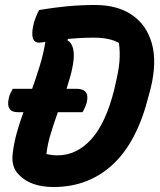

<svg xmlns="http://www.w3.org/2000/svg" viewBox="-20 -740 640 770"><path d="M31 -384H109Q125 -429 139.5 -476Q154 -523 162 -572Q143 -569 137 -569Q96 -569 116 -649Q121 -665 126 -677Q131 -689 137 -700Q198 -710 251.5 -715Q305 -720 361 -720Q451 -720 509.5 -680Q568 -640 589 -565.5Q610 -491 584 -385L576 -355Q530 -171 432.5 -80.5Q335 10 195 10Q103 10 56 -39Q24 -70 31 -125Q36 -167 47.5 -208Q59 -249 74 -290H52Q3 -290 15 -345Q17 -355 21 -364Q25 -373 31 -384ZM166 -122Q177 -120 187.5 -118.5Q198 -117 211 -117Q287 -117 345.5 -181Q404 -245 438 -380L441 -394Q456 -455 459 -493Q462 -531 457 -568Q419 -589 356 -589Q327 -589 301 -587.5Q275 -586 253 -584L250 -579Q285 -558 273 -484Q269 -459 262 -434Q255 -409 247 -384H286Q341 -384 328 -329Q324 -313 311 -290H212Q197 -248 184 -206Q171 -164 166 -122Z"/></svg>

Font: Recursive Mn Csl St
Style: Bold Italic
Weight: 700
Italic angle: -15°
Monospace: yes
Version: Version 1.079;hotconv 1.0.112;makeotfexe 2.5.65598; ttfautoh